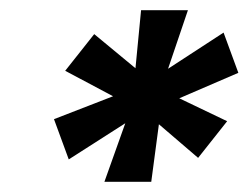

<svg xmlns="http://www.w3.org/2000/svg" viewBox="-20 -708 488 377"><path d="M185 -351 226 -466 115 -395 86 -474 202 -519 108 -569 165 -641 246 -574 257 -688H349L310 -573L419 -644L448 -565L332 -515L426 -470L369 -398L292 -464L277 -351Z"/></svg>

Font: Saira SemiCondensed Black
Style: Italic
Weight: 900
Width: 4
Italic angle: -12°
Designer: Hector Gatti with collaboration of the Omnibus-Type team
Foundry: Omnibus-Type
Version: Version 1.101